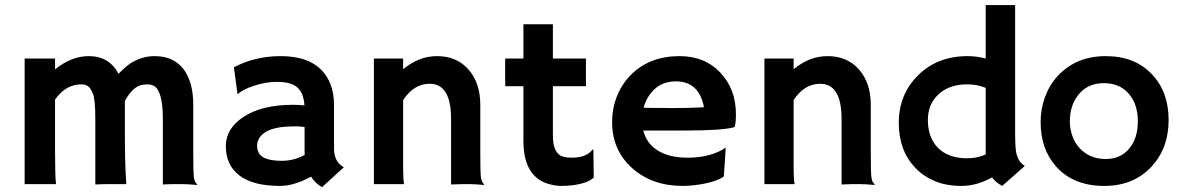

<svg xmlns="http://www.w3.org/2000/svg" viewBox="-20 -748 4797 780"><path d="M203.6 -141.1Q203.6 -31.2 207.5 0H80.1V-510.3H203.6V-466.3Q270.5 -520 340.8 -520Q423.8 -520 461.4 -448.2Q499 -486.8 523.9 -499Q565.4 -520 607.2 -520Q648.9 -520 678.2 -505.9Q707.5 -491.7 726.6 -465.8Q765.1 -413.6 765.1 -322.3V-127.9Q765.1 -45.4 767.6 -28.8Q770 -12.2 774.2 -7.3Q778.3 -2.4 781.2 1.5L780.3 3.4Q741.2 0 722.7 0H686Q668 0 641.6 1.5V-262.7Q641.6 -377 606.4 -398.4Q594.7 -405.3 578.9 -405.3Q563 -405.3 550.8 -401.6Q538.6 -397.9 527.8 -389.6Q509.8 -376.5 486.8 -337.9Q487.3 -334 487.3 -330.1Q487.3 -326.2 487.3 -201.2Q487.3 -76.2 493.2 0Q451.7 0 422.6 0Q393.6 0 367.2 1.5V-263.2Q367.2 -342.8 357.7 -366.7Q348.1 -390.6 337.4 -397.9Q326.7 -405.3 311 -405.3Q246.6 -405.3 203.6 -343.3Z M1243.7 -30.3Q1174.3 7.3 1118.2 7.3Q1062 7.3 1022 -3.2Q981.9 -13.7 954.1 -34.2Q897.5 -75.7 897.5 -154.3Q897.5 -224.6 966.8 -271.5Q1042 -322.3 1170.9 -322.3L1190.4 -321.8Q1196.3 -321.3 1203.6 -321Q1210.9 -320.8 1216.8 -319.8Q1212.9 -397.9 1149.4 -411.1Q1128.4 -415.5 1104.7 -415.5Q1081.1 -415.5 1058.3 -411.4Q1035.6 -407.2 1014.2 -400.4Q966.8 -385.3 946.3 -365.7L944.8 -366.7L930.2 -474.6Q1016.6 -520 1119.1 -520Q1278.3 -520 1322.8 -405.3Q1336.9 -368.7 1336.9 -322.8V-146Q1336.9 -89.4 1377 -68.8L1288.6 12.2Q1260.7 -2.4 1243.7 -30.3ZM1217.3 -231.9Q1204.1 -234.4 1189.9 -234.4H1170.4Q1062.5 -234.4 1033.2 -186.5Q1024.4 -172.4 1024.4 -156.7Q1024.4 -141.1 1030 -129.2Q1035.6 -117.2 1048.8 -109.4Q1074.2 -94.7 1124.3 -94.7Q1174.3 -94.7 1217.8 -118.7Q1217.3 -124 1217.3 -129.9Z M1617.7 -62.5Q1617.7 -19.5 1621.6 0H1499V-510.3H1617.7V-466.8Q1682.1 -520 1755.4 -520Q1835.4 -520 1883.3 -465.6Q1931.2 -411.1 1931.2 -322.3V-127.9Q1931.2 -45.4 1933.6 -28.8Q1936 -12.2 1940.2 -7.3Q1944.3 -2.4 1947.3 1.5L1946.3 3.4Q1906.7 0 1888.7 0H1854.5Q1838.9 0 1812.5 1.5V-264.6Q1812.5 -407.7 1725.6 -407.7Q1661.1 -407.7 1617.7 -341.3Z M2300.3 -107.4Q2363.3 -107.4 2386.7 -140.1H2390.6L2392.1 -26.9Q2368.2 -2.9 2303.2 4.9Q2285.6 7.3 2259.5 7.3Q2233.4 7.3 2202.9 -2.4Q2172.4 -12.2 2150.9 -34.2Q2106.4 -79.6 2106.4 -176.3V-397.9H2032.7Q2032.2 -412.1 2032.2 -426.8V-502Q2032.2 -510.3 2032.7 -510.3H2106.4V-649.4H2226.1V-510.3H2360.4V-397.9H2226.1V-198.7Q2226.1 -122.1 2268.6 -111.3Q2282.2 -107.4 2300.3 -107.4Z M2466.8 -251Q2466.8 -308.1 2486.3 -356.9Q2505.9 -405.8 2541.5 -442.4Q2617.7 -520 2740.7 -520Q2844.7 -520 2907.7 -451.2Q2969.7 -384.8 2969.7 -284.2Q2969.7 -245.6 2963.9 -231.4Q2915 -217.8 2765.1 -217.8H2593.3Q2606 -165.5 2652.3 -136.5Q2698.7 -107.4 2772.9 -107.4Q2850.6 -107.4 2906.2 -135.3Q2920.9 -142.6 2928.2 -148.9Q2927.2 -128.4 2925.8 -106.9L2920.4 -30.8Q2883.3 -5.4 2800.3 4.4Q2775.9 7.3 2753.4 7.3Q2629.4 7.3 2548.3 -64.9Q2466.8 -137.7 2466.8 -251ZM2839.8 -312.5Q2819.8 -417.5 2725.6 -417.5Q2651.4 -417.5 2612.8 -353.5Q2601.1 -334 2594.7 -310.5Q2606.4 -310.1 2623.5 -309.6H2659.7Q2677.7 -309.1 2694.3 -309.1H2722.2Q2747.1 -309.1 2771 -309.6L2811 -311Q2827.1 -311.5 2839.8 -312.5Z M3204.1 -62.5Q3204.1 -19.5 3208 0H3085.4V-510.3H3204.1V-466.8Q3268.6 -520 3341.8 -520Q3421.9 -520 3469.7 -465.6Q3517.6 -411.1 3517.6 -322.3V-127.9Q3517.6 -45.4 3520 -28.8Q3522.5 -12.2 3526.6 -7.3Q3530.8 -2.4 3533.7 1.5L3532.7 3.4Q3493.2 0 3475.1 0H3440.9Q3425.3 0 3398.9 1.5V-264.6Q3398.9 -407.7 3312 -407.7Q3247.6 -407.7 3204.1 -341.3Z M4010.3 -27.3Q3948.2 7.3 3886.2 7.3Q3824.2 7.3 3777.8 -12.2Q3731.4 -31.7 3698.7 -65.9Q3631.3 -136.2 3631.3 -248.5Q3631.3 -364.7 3709.5 -441.9Q3788.1 -520 3910.6 -520Q3948.2 -520 3984.4 -510.3V-727.5H4104V-205.6Q4104 -140.6 4110.1 -120.6Q4116.2 -100.6 4123.8 -91.3Q4131.3 -82 4143.1 -73.7L4051.3 7.3Q4025.9 -6.3 4010.3 -27.3ZM3909.2 -105Q3950.2 -105 3984.4 -120.6V-391.1Q3950.2 -405.3 3910.2 -405.3Q3870.1 -405.3 3841.6 -394.5Q3813 -383.8 3792.5 -364.7Q3749.5 -324.7 3749.5 -260.7Q3749.5 -190.9 3788.6 -149.4Q3830.6 -105 3909.2 -105Z M4207.5 -252.4Q4207.5 -306.2 4225.8 -355.2Q4244.1 -404.3 4278.3 -440.9Q4353 -520 4472.2 -520Q4590.8 -520 4660.6 -445.3Q4727.5 -374 4727.5 -260.3Q4727.5 -146.5 4658.7 -71.8Q4585.9 7.3 4465.8 7.3Q4341.8 7.3 4271.5 -70.3Q4207.5 -141.1 4207.5 -252.4ZM4326.2 -255.4Q4326.2 -224.6 4336.4 -195.8Q4346.7 -167 4365.7 -146.5Q4406.2 -102.1 4472.2 -102.1Q4533.2 -102.1 4568.4 -145.5Q4602.5 -187.5 4602.5 -254.9Q4602.5 -323.2 4567.4 -365.2Q4529.8 -410.2 4464.4 -410.2Q4397.9 -410.2 4360.4 -362.3Q4326.2 -318.4 4326.2 -255.4Z"/></svg>

Font: HammersmithOne
Style: Regular
Weight: 400
Designer: Nicole Fally
Foundry: Nicole Fally
Version: Version 1.003